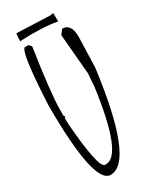

<svg xmlns="http://www.w3.org/2000/svg" viewBox="-226 -938 812 1006"><g transform="rotate(-30 180.5 -435.0)"><path d="M70.8 -794.9H90.8L104 -780.8V-774.9Q64.9 -512.2 64.9 -421.9V-381.8L70.8 -375L64.9 -368.2V-335Q86.9 -50.8 125 -50.8H131.8Q229 -50.8 280.8 -429.2L287.1 -509.8L266.1 -753.9L287.1 -780.8Q340.8 -780.8 340.8 -700.2L335 -517.1Q266.1 9.8 125 9.8Q23.9 9.8 23.9 -470.2Q40 -794.9 70.8 -794.9ZM267.1 -872.1 287.1 -875 288.1 -824.2Q197.3 -840.8 63 -834L66.4 -879.9Z"/></g></svg>

Font: Loved by the King
Style: Regular
Weight: 400
Designer: Kimberly Geswein
Foundry: Kimberly Geswein
Version: Version 1.002 2006